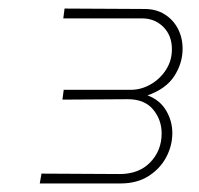

<svg xmlns="http://www.w3.org/2000/svg" viewBox="-20 -721 465 449"><path d="M73 -292 77 -315 260 -314Q305 -314 331.5 -341.5Q358 -369 358 -409Q358 -441 338 -465Q318 -489 279 -489L126 -488L129 -511H286Q310 -511 332 -523.5Q354 -536 368 -557.5Q382 -579 382 -606Q382 -638 362 -658Q342 -678 312 -678H128L131 -701L318 -700Q345 -700 365 -687.5Q385 -675 396 -654Q407 -633 407 -607Q407 -573 387.5 -543Q368 -513 325 -498Q354 -487 368.5 -462.5Q383 -438 383 -410Q383 -380 368.5 -353Q354 -326 327 -309Q300 -292 262 -292Z"/></svg>

Font: MuseoModerno Thin Thin
Style: Italic
Weight: 250
Italic angle: -9°
Version: Version 1.003